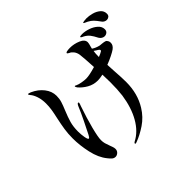

<svg xmlns="http://www.w3.org/2000/svg" viewBox="-200 -1104 1400 1400"><g transform="rotate(-45 500.0 -404.0)"><path d="M981 -772Q981 -756 971 -748Q961 -740 948 -740Q938 -740 927.5 -745.5Q917 -751 911 -761Q891 -789 877 -803.5Q863 -818 840 -830Q832 -834 821.5 -838.5Q811 -843 811 -846Q811 -850 826 -852Q841 -854 851 -854Q876 -854 906.5 -846Q937 -838 959 -819.5Q981 -801 981 -772ZM890 -703Q890 -685 878.5 -676Q867 -667 853 -667Q842 -667 831 -673.5Q820 -680 813 -692Q797 -724 782.5 -742.5Q768 -761 744 -774Q740 -776 734.5 -778.5Q729 -781 726 -783.5Q723 -786 723 -789Q723 -795 747 -795Q777 -795 810.5 -783.5Q844 -772 867 -751Q890 -730 890 -703ZM801 -643Q821 -641 831 -637.5Q841 -634 847 -621Q851 -614 851 -602Q851 -577 825 -558Q811 -548 782 -533.5Q753 -519 719 -506L723 -434Q728 -366 728 -320Q728 -201 672 -111Q635 -51 579 -13.5Q523 24 471 43Q464 46 461 46Q455 46 455 40Q455 36 465 30Q533 -5 577.5 -83Q622 -161 638 -270Q645 -325 645 -401Q645 -419 643 -481Q610 -474 590 -474Q546 -474 509 -495Q472 -516 447 -546Q440 -558 440 -561Q440 -565 444 -565Q447 -565 453 -561Q470 -553 496 -548.5Q522 -544 539 -544Q572 -544 639 -564Q634 -666 629 -701Q625 -725 612 -741.5Q599 -758 585 -763Q570 -771 570 -775Q570 -782 584 -784.5Q598 -787 613 -787Q655 -787 695 -770Q735 -753 735 -723Q735 -712 727 -686L723 -669Q748 -652 780 -645Q794 -643 801 -643ZM378 -456Q378 -449 370 -430Q338 -337 318 -259.5Q298 -182 298 -151Q298 -131 302.5 -115Q307 -99 316 -75Q317 -72 322.5 -57.5Q328 -43 328 -31Q328 -12 315 -0.5Q302 11 288 11Q273 11 261.5 1.5Q250 -8 237 -25Q196 -75 178.5 -154.5Q161 -234 161 -305Q161 -354 167.5 -396Q174 -438 185 -489Q195 -533 199.5 -562.5Q204 -592 204 -623Q204 -664 193 -697Q182 -730 166 -748Q158 -758 158 -760Q158 -765 165 -765Q166 -765 183 -759Q235 -736 266.5 -695.5Q298 -655 298 -608Q298 -578 290 -552Q282 -526 266 -488Q246 -440 235 -401.5Q224 -363 224 -313Q224 -283 229.5 -252Q235 -221 244 -221Q247 -221 252 -227.5Q257 -234 261 -242Q276 -271 308 -336.5Q340 -402 353 -435Q364 -462 373 -462Q378 -462 378 -456ZM760 -616Q760 -624 748 -631Q738 -636 720 -649Q716 -628 716 -595V-590Q740 -599 756 -609Q760 -611 760 -616Z"/></g></svg>

Font: Shippori Mincho SemiBold
Style: Regular
Weight: 600
Designer: FONTDASU
Foundry: FONTDASU / Google Inc. / but / Adobe
Version: Version 3.110; ttfautohint (v1.8.3)